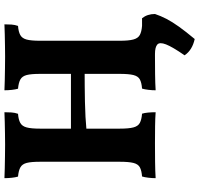

<svg xmlns="http://www.w3.org/2000/svg" viewBox="-36 -683 898 866"><g transform="rotate(-90 413.0 -250.0)"><path d="M438.8 3Q438.8 -13.1 440.9 -30.1Q442.9 -47.1 446.4 -58.3Q473.4 -60.3 487.9 -68.3Q502.4 -76.3 507.6 -97.4Q512.8 -118.5 512.8 -158.3V-518.7Q512.8 -558.5 507.6 -578.5Q502.4 -598.6 487.9 -606.9Q473.4 -615.2 445.9 -617.7Q442.4 -629.4 440.6 -646.1Q438.8 -662.9 438.8 -679Q456.8 -678 483.3 -677.5Q509.9 -677 538.7 -676.5Q567.5 -676 590.1 -676Q613.1 -676 639.4 -676.5Q665.7 -677 690.9 -677.5Q716.2 -678 736.2 -679Q736.2 -662.3 735.2 -647.2Q734.2 -632 729.1 -617.7Q702.6 -615.7 687.8 -607.4Q673.1 -599.2 667.6 -578.8Q662.2 -558.5 662.2 -518.7V-158.3Q662.2 -118.5 667.9 -97.4Q673.6 -76.3 688.4 -68.3Q703.1 -60.3 729.6 -58.3Q733.1 -47.7 734.6 -30.9Q736.2 -14.1 736.2 3Q710.3 1 673.3 0.5Q636.3 0 595.3 0Q554.3 0 511.9 0.5Q469.5 1 438.8 3ZM42.4 3Q42.4 -13.1 44.5 -30.1Q46.5 -47.1 50 -58.3Q77 -60.3 91.5 -68.3Q106 -76.3 111.2 -97.4Q116.4 -118.5 116.4 -158.3V-518.7Q116.4 -558.5 111.2 -578.5Q106 -598.6 91.5 -606.9Q77 -615.2 49.5 -617.7Q46 -629.4 44.2 -646.1Q42.4 -662.9 42.4 -679Q60.4 -678 86.9 -677.5Q113.5 -677 142.3 -676.5Q171.1 -676 193.7 -676Q216.8 -676 243 -676.5Q269.3 -677 294.5 -677.5Q319.8 -678 339.8 -679Q339.8 -662.3 338.8 -647.2Q337.8 -632 332.7 -617.7Q306.2 -615.7 291.5 -607.4Q276.7 -599.2 271.3 -578.8Q265.8 -558.5 265.8 -518.7V-158.3Q265.8 -118.5 271.3 -97.4Q276.7 -76.3 291.7 -68.3Q306.7 -60.3 333.2 -58.3Q336.7 -47.7 338.3 -30.9Q339.8 -14.1 339.8 3Q314 1 277 0.5Q239.9 0 198.9 0Q157.9 0 115.5 0.5Q73.1 1 42.4 3ZM261.3 -309.1V-379H518.3V-317.2Q491.9 -317.2 457.7 -316.9Q423.6 -316.6 387.7 -315.9Q351.9 -315.1 319 -313.4Q286.1 -311.6 261.3 -309.1ZM670 179.2Q644.6 173.6 626.4 162.2Q608.2 150.9 596.5 133.6Q634.7 78.4 645.8 49.7Q656.9 21 645.1 10.5Q633.2 0 602.2 0V-58.3H763.7Q782.9 -34.4 782.9 0Q774.4 25.6 761 51.6Q747.5 77.6 725.7 108.1Q704 138.6 670 179.2Z"/></g></svg>

Font: Vollkorn
Style: Regular
Weight: 400
Designer: Friedrich Althausen
Foundry: Friedrich Althausen
Version: Version 5.001